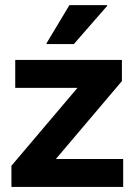

<svg xmlns="http://www.w3.org/2000/svg" viewBox="-20 -736 530 756"><path d="M25 0V-83.3L285 -390H40V-500H460V-416.7L200 -110H465V0ZM163.3 -562.5V-565.8L253.3 -715.8H401.7V-712.5L270.8 -562.5Z"/></svg>

Font: Funnel Display
Style: Bold
Weight: 700
Designer: NORD ID, Kristian Moeller
Foundry: Dicotype
Version: Version 1.000